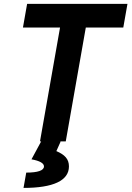

<svg xmlns="http://www.w3.org/2000/svg" viewBox="-20 -713 663 968"><path d="M181.6 0H187.5L138.7 90.3C180.2 97.7 201.7 109.9 201.7 126C201.7 146.5 170.9 157.2 112.3 157.2L98.6 234.4C249 234.4 327.6 197.3 327.6 126C327.6 88.4 306.2 66.9 264.2 48.8L285.6 1L282.2 0H311.5L412.6 -574.2H601.6L622.6 -693.4H116.7L95.7 -574.2H282.7Z"/></svg>

Font: Cascadia Mono NF
Style: Bold Italic
Weight: 700
Italic angle: -10°
Monospace: yes
Designer: Aaron Bell
Foundry: Saja Typeworks
Version: Version 2404.023